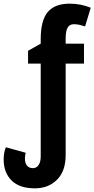

<svg xmlns="http://www.w3.org/2000/svg" viewBox="-27 -785 515 1047"><path d="M163 242Q79 242 36 199Q-7 156 -7 85Q-7 63 -3.5 46Q0 29 5 18L113 48Q109 64 109 79Q109 106 121 119Q133 132 152 132Q172 132 183.5 115Q195 98 195 68V-438H126V-508L195 -547V-571Q195 -674 233.5 -719.5Q272 -765 352 -765Q385 -765 412 -759.5Q439 -754 468 -743L437 -641Q422 -646 407 -649.5Q392 -653 376 -653Q352 -653 341.5 -634Q331 -615 331 -575V-547H431V-438H331V61Q331 148 284 195Q237 242 163 242Z"/></svg>

Font: Noto Sans Condensed
Style: Bold
Weight: 700
Width: 3
Designer: Monotype Design Team
Foundry: Monotype Imaging Inc.
Version: Version 2.013; ttfautohint (v1.8.4.7-5d5b)